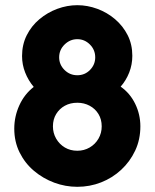

<svg xmlns="http://www.w3.org/2000/svg" viewBox="-20 -710 596 740"><path d="M278 10Q232 10 189 -6Q146 -22 111 -51.5Q76 -81 55.5 -122.5Q35 -164 35 -214Q35 -261 54.5 -304Q74 -347 110 -375Q89 -400 77 -430.5Q65 -461 65 -494Q65 -538 83 -574Q101 -610 132 -636Q163 -662 201 -676Q239 -690 278 -690Q317 -690 355 -676Q393 -662 423.5 -636Q454 -610 472 -574.5Q490 -539 490 -495Q490 -461 478 -430.5Q466 -400 445 -376Q481 -351 501 -310Q521 -269 521 -223Q521 -172 501 -129.5Q481 -87 447 -55.5Q413 -24 369.5 -7Q326 10 278 10ZM278 -129Q304 -129 325.5 -141.5Q347 -154 359.5 -175.5Q372 -197 372 -223Q372 -250 359.5 -270.5Q347 -291 325.5 -302.5Q304 -314 278 -314Q251 -314 230 -302.5Q209 -291 196.5 -270.5Q184 -250 184 -223Q184 -197 196.5 -175.5Q209 -154 230 -141.5Q251 -129 278 -129ZM278 -420Q307 -420 327 -440.5Q347 -461 347 -489Q347 -518 326.5 -538.5Q306 -559 278 -559Q250 -559 229 -538.5Q208 -518 208 -489Q208 -461 228.5 -440.5Q249 -420 278 -420Z"/></svg>

Font: Teachers
Style: Bold
Weight: 700
Designer: Alfredo Marco Pradil, Chank Diesel
Version: Version 1.001